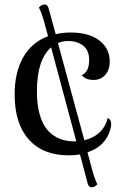

<svg xmlns="http://www.w3.org/2000/svg" viewBox="-20 -762 550 838"><path d="M450.2 -247.1Q474.1 -236.3 460 -192.9Q438.5 -122.6 361.8 -97.2L377 -41Q391.1 15.6 404.8 42Q396.5 52.2 387.2 54.2Q368.7 59.6 362.8 39.1L329.1 -87.9Q307.6 -84 279.8 -84Q168 -84 106 -152.8Q43.9 -221.7 43.9 -350.1Q43.9 -446.3 81.3 -512Q118.7 -577.6 189.9 -604L178.2 -646Q164.6 -700.7 149.9 -729Q152.3 -732.4 157 -736.1Q161.6 -739.7 168 -741.2Q186 -746.6 191.9 -726.1L223.1 -612.8Q253.4 -620.1 287.1 -620.1Q369.1 -620.1 414.1 -585Q459 -549.8 459 -493.2Q459 -457.5 439.5 -435.3Q419.9 -413.1 388.2 -413.1Q352.5 -413.1 336.9 -434.1Q369.1 -448.2 369.1 -500Q369.1 -542 343.3 -562.5Q317.4 -583 277.8 -583Q253.9 -583 232.9 -574.2L348.1 -149.9Q386.7 -158.7 413.6 -183.3Q440.4 -208 450.2 -247.1ZM305.2 -145H313L203.1 -555.2Q141.1 -501 141.1 -363.8Q141.1 -305.2 153.3 -262Q165.5 -218.8 188 -193.6Q210.4 -168.5 239.5 -156.7Q268.6 -145 305.2 -145Z"/></svg>

Font: Arima Madurai Medium
Style: Regular
Weight: 500
Designer: Joana Correia and Natanael Gama
Foundry: NDISCOVER
Version: Version 1.019;PS 001.019;hotconv 1.0.88;makeotf.lib2.5.64775